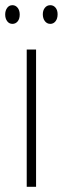

<svg xmlns="http://www.w3.org/2000/svg" viewBox="-33 -720 242 740"><path d="M106 0H70V-529H106ZM-13 -664Q-13 -679 -5.5 -689.5Q2 -700 15 -700Q27 -700 35 -690Q43 -680 43 -664Q43 -647 35 -637.5Q27 -628 15 -628Q2 -628 -5.5 -638.5Q-13 -649 -13 -664ZM132 -665Q132 -680 140 -690Q148 -700 161 -700Q173 -700 181 -690.5Q189 -681 189 -665Q189 -648 181 -638Q173 -628 161 -628Q148 -628 140 -638.5Q132 -649 132 -665Z"/></svg>

Font: Noto Sans Tamil ExtraCondensed ExtraLight
Style: Regular
Weight: 200
Width: 2
Designer: Jelle Bosma - Monotype Design Team
Foundry: Monotype Imaging Inc.
Version: Version 2.004; ttfautohint (v1.8.4.7-5d5b)